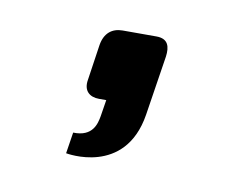

<svg xmlns="http://www.w3.org/2000/svg" viewBox="-38 -151 344 285"><g transform="rotate(10 134.0 -8.5)"><path d="M76 88C76 88 168 106 183 11L197 -79C199 -94 196 -106 178 -106H127C111 -106 100 -97 97 -79L89 -25C86 -8 96 0 110 0H121L117 25C115 36 111 57 81 56Z"/></g></svg>

Font: Exo
Style: Regular Italic
Weight: 400
Designer: Natanael Gama
Version: Version 1.00